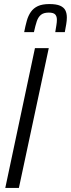

<svg xmlns="http://www.w3.org/2000/svg" viewBox="-20 -925 349 945"><path d="M6 0 152 -688H220L73 0ZM99 -767Q105 -798 112 -823Q119 -848 132 -866.5Q145 -885 166.5 -895Q188 -905 223 -905Q257 -905 275.5 -897Q294 -889 301.5 -874.5Q309 -860 309 -839Q309 -824 306 -806Q303 -788 299 -767H252Q255 -786 257.5 -801Q260 -816 260 -828Q260 -845 251.5 -854Q243 -863 220 -863Q195 -863 181.5 -852Q168 -841 161 -820Q154 -799 147 -767Z"/></svg>

Font: Saira ExtraCondensed
Style: Italic
Weight: 400
Width: 2
Italic angle: -12°
Designer: Hector Gatti with collaboration of the Omnibus-Type team
Foundry: Omnibus-Type
Version: Version 1.101